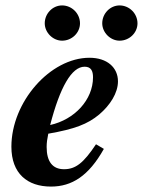

<svg xmlns="http://www.w3.org/2000/svg" viewBox="-20 -675 527 708"><path d="M487 -589C487 -625 457 -655 421 -655C386 -655 357 -625 357 -589C357 -555 387 -525 421 -525C457 -525 487 -554 487 -589ZM275 -589C275 -625 245 -655 209 -655C174 -655 145 -625 145 -589C145 -555 175 -525 209 -525C245 -525 275 -554 275 -589ZM334 -143C288 -74 259 -51 216 -51C174 -51 152 -79 152 -133C152 -149 154 -162 158 -182C255 -199 303 -217 346 -253C386 -287 415 -332 415 -375C415 -426 375 -462 310 -462C165 -462 22 -299 22 -134C22 -35 81 13 168 13C245 13 307 -26 363 -126ZM323 -390C323 -307 255 -234 165 -214C201 -353 244 -429 292 -429C316 -429 323 -413 323 -390Z"/></svg>

Font: STIXGeneral
Style: Bold Italic
Weight: 700
Italic angle: -16.33°
Designer: MicroPress Inc., with final additions and corrections provided by Coen Hoffman, Elsevier (retired)
Version: Version 1.1.0